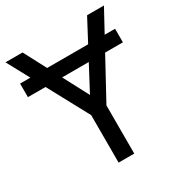

<svg xmlns="http://www.w3.org/2000/svg" viewBox="-168 -835 902 956"><g transform="rotate(-30 283.0 -357.0)"><path d="M556 -586V-508H10V-586ZM283 -363 469 -714H566L328 -277V0H238V-273L0 -714H98Z"/></g></svg>

Font: Noto Sans Ambassadori
Style: Regular
Weight: 400
Designer: Monotype Design Team
Foundry: Monotype Imaging Inc.
Version: Version 2.013